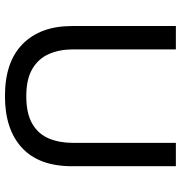

<svg xmlns="http://www.w3.org/2000/svg" viewBox="2 -702 713 756"><g transform="rotate(90 358.0 -323.5)"><path d="M358 13Q223 13 152.5 -57Q82 -127 82 -251V-660H174V-254Q174 -202 192 -160.5Q210 -119 250.5 -95Q291 -71 358 -71Q427 -71 467.5 -95Q508 -119 525 -160.5Q542 -202 542 -254V-660H634V-251Q634 -121 561.5 -54Q489 13 358 13Z"/></g></svg>

Font: Bricolage Grotesque 10pt
Style: Regular
Weight: 400
Designer: Mathieu Triay
Foundry: Atelier Triay
Version: Version 1.000; ttfautohint (v1.8.4.7-5d5b);gftools[0.9.32]